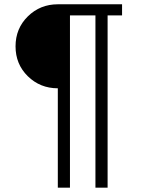

<svg xmlns="http://www.w3.org/2000/svg" viewBox="-20 -718 672 887"><path d="M247.1 148.9V-310.1Q165.5 -310.1 108.6 -365.7Q51.8 -421.4 51.8 -503.9Q51.8 -586.4 108.6 -642.3Q165.5 -698.2 247.1 -698.2H543.9V-647H477.1V148.9H420.9V-647H303.2V148.9Z"/></svg>

Font: Anuphan Light
Style: Regular
Weight: 300
Designer: Mike Abbink, Paul van der Laan, Pieter van Rosmalen, Mint Tantisuwanna
Foundry: Bold Monday; Cadson Demak
Version: Version 3.002;hotconv 1.0.109;makeotfexe 2.5.65596